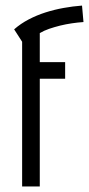

<svg xmlns="http://www.w3.org/2000/svg" viewBox="-20 -675 322 695"><path d="M60.1 -523.9 31.2 -568.8Q54.7 -589.4 83.5 -604.5Q112.3 -619.6 144.3 -629.9Q176.3 -640.1 210 -646.2Q243.7 -652.3 276.9 -654.8L282.2 -595.2Q261.7 -593.8 240 -590.6Q218.3 -587.4 197.5 -582.3Q176.8 -577.1 157.7 -570.6Q138.7 -564 124 -555.2V-450.2H215.8V-390.1H124V0H60.1Z"/></svg>

Font: Aubrey
Style: Regular
Weight: 400
Designer: Gayaneh Bagdasaryan | Cyreal.org
Foundry: Gayaneh Bagdasaryan | Cyreal.org
Version: Version 1.000